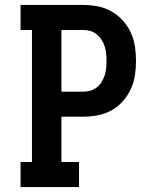

<svg xmlns="http://www.w3.org/2000/svg" viewBox="-20 -755 640 775"><path d="M63 0V-101H109V-634H63V-735H316Q345 -735 374 -729.5Q403 -724 429 -709.5Q455 -695 475 -673Q495 -651 507.5 -624.5Q520 -598 524.5 -568.5Q529 -539 529 -509Q529 -480 524.5 -450.5Q520 -421 507.5 -394.5Q495 -368 475 -345.5Q455 -323 429 -309Q403 -295 374 -289.5Q345 -284 316 -284H228V-101H299V0ZM228 -385H316Q330 -385 344.5 -389Q359 -393 370.5 -402Q382 -411 390 -424Q398 -437 402.5 -451Q407 -465 408.5 -480Q410 -495 410 -509Q410 -524 408.5 -539Q407 -554 402.5 -568Q398 -582 390 -594.5Q382 -607 370.5 -616.5Q359 -626 344.5 -630Q330 -634 316 -634H228Z"/></svg>

Font: Iosevka Slab Extended
Style: Bold
Weight: 700
Width: 7
Monospace: yes
Designer: Belleve Invis
Foundry: Belleve Invis
Version: Version 11.1.0; ttfautohint (v1.8.3)